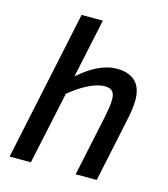

<svg xmlns="http://www.w3.org/2000/svg" viewBox="-109 -813 787 898"><g transform="rotate(15 284.5 -363.5)"><path d="M340.8 0 402.8 -292Q408.2 -319.3 411.6 -341.1Q415 -362.8 415 -383.8Q415 -408.2 403.8 -420.7Q392.6 -433.1 366.2 -433.1Q348.1 -433.1 327.6 -427Q307.1 -420.9 285.4 -409.9Q263.7 -398.9 241.9 -384Q220.2 -369.1 199.2 -352.1L124 0H21L174.8 -727.1H277.8L216.8 -440.9Q237.3 -459 259.3 -474.6Q281.2 -490.2 304.4 -502Q327.6 -513.7 351.8 -520.3Q376 -526.9 400.9 -526.9Q434.6 -526.9 457.8 -517.3Q481 -507.8 494.9 -491.7Q508.8 -475.6 514.9 -453.9Q521 -432.1 521 -407.2Q521 -386.7 517.6 -361.8Q514.2 -336.9 508.8 -312L442.9 0Z"/></g></svg>

Font: Clear Sans Medium
Style: Italic
Weight: 500
Italic angle: -12°
Foundry: Intel Corporation
Version: Version 1.00